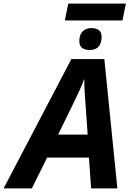

<svg xmlns="http://www.w3.org/2000/svg" viewBox="-80 -1040 728 1060"><path d="M-60 0 314 -714H496L568 0H423L411 -170H180L96 0ZM241 -297H404L391 -481Q389 -510 387 -540Q385 -570 386 -601H384Q374 -574 362 -547.5Q350 -521 335 -490ZM278 -927 297 -1020H615L596 -927ZM414 -764Q390 -764 374 -775Q358 -786 358 -813Q358 -848 376 -866.5Q394 -885 426 -885Q448 -885 464.5 -874.5Q481 -864 481 -836Q481 -803 465 -783.5Q449 -764 414 -764Z"/></svg>

Font: Noto IKEA Latin
Style: Bold Italic
Weight: 700
Italic angle: -12°
Designer: Monotype Design Team
Foundry: Monotype Imaging Inc.
Version: Version 1.0